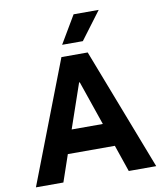

<svg xmlns="http://www.w3.org/2000/svg" viewBox="-99 -1016 935 1096"><g transform="rotate(-10 368.5 -468.0)"><path d="M504.4 -155.3H231.9L178.7 0H19.5L292 -707H444.3L716.8 0H557.6ZM458.5 -290 370.1 -546.9H366.2L277.8 -290ZM308.1 -775.4 402.8 -935.5H548.3L428.2 -775.4Z"/></g></svg>

Font: Wanted Sans
Style: Bold
Weight: 700
Designer: Original Design by Kil Hyung-jin and Kang Hanbin, Wanted Lab, Inc; Hangeul from Source Han Sans by Jang Soo-young and Ka
Foundry: Wanted Lab, Inc.
Version: Version 1.000